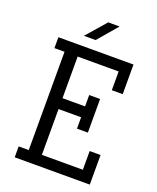

<svg xmlns="http://www.w3.org/2000/svg" viewBox="-167 -1029 919 1127"><g transform="rotate(20 292.0 -466.0)"><path d="M351 -493H419V-283H351V-354H210V-68H466V-185H534V0H65V-68H128V-682H65V-750H534V-565H466V-682H210V-422H351ZM203 -809 310 -932H381L276 -809Z"/></g></svg>

Font: Kelly Slab
Style: Regular
Weight: 400
Designer: Denis Masharov
Foundry: Denis Masharov
Version: Version 1.001